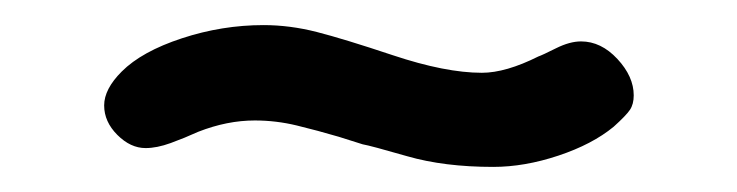

<svg xmlns="http://www.w3.org/2000/svg" viewBox="-20 -394 587 153"><path d="M269 -279 250 -285Q233 -290 216.5 -294Q200 -298 183 -298Q161 -298 138 -289Q127 -284 116 -280Q105 -276 96 -276Q84 -276 73.5 -286.5Q63 -297 63 -310Q63 -323 77 -337Q93 -353 125 -363.5Q157 -374 190 -374Q211 -374 232.5 -368.5Q254 -363 293 -350Q335 -336 364 -336Q383 -336 409 -349Q412 -350 423 -355.5Q434 -361 443 -361Q459 -361 472 -347Q485 -333 485 -318Q485 -311 482 -306.5Q479 -302 469 -293Q452 -279 425 -270Q398 -261 373 -261Q334 -261 304.5 -269.5Q275 -278 269 -279Z"/></svg>

Font: Mali Medium
Style: Regular
Weight: 500
Version: Version 1.000; ttfautohint (v1.6)